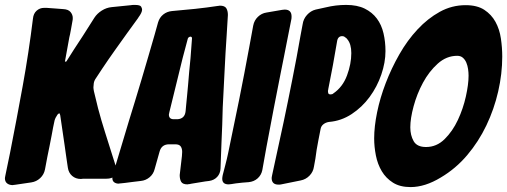

<svg xmlns="http://www.w3.org/2000/svg" viewBox="-65 -758 2063 781"><path d="M-6 -6H-8L-13 -5Q-27 -5 -36 -12Q-45 -19 -45 -33Q-45 -34 -44.5 -37Q-44 -40 -43 -45L-24 -137Q3 -274 27.5 -409Q52 -544 69 -682Q71 -703 84 -714.5Q97 -726 114 -726H125Q139 -725 152.5 -724Q166 -723 179 -722L192 -721Q213 -720 222 -709Q231 -698 231 -685Q231 -677 230 -674L224 -640Q222 -627 220 -619Q218 -611 217 -606L199 -507L205 -508Q219 -531 236 -557Q253 -583 272 -612L319 -686Q330 -703 349 -715Q368 -727 389 -729L468 -737Q471 -738 483 -738Q505 -738 509 -731Q513 -724 513 -719Q513 -707 498 -687L497 -685Q486 -669 474.5 -654Q463 -639 452 -623Q429 -591 402 -553Q375 -515 351 -479L326 -441Q318 -430 316.5 -419.5Q315 -409 315 -403Q315 -400 315.5 -396Q316 -392 317 -387L334 -317Q347 -268 362 -221Q377 -174 392 -126L405 -85Q408 -75 408 -66Q408 -54 400 -42.5Q392 -31 367 -31H273L264 -30Q243 -30 228.5 -42.5Q214 -55 211 -76L208 -96Q206 -113 203 -130.5Q200 -148 198 -166L180 -289Q178 -297 176 -297Q174 -297 169 -292Q160 -279 157 -268Q154 -255 151 -239.5Q148 -224 145 -207Q141 -185 136.5 -163.5Q132 -142 128 -122L118 -69Q114 -48 98.5 -33.5Q83 -19 62 -16Z M705 -9H703L698 -8Q678 -8 672 -18.5Q666 -29 666 -46L675 -123L676 -140Q676 -154 670 -162.5Q664 -171 648 -171H623Q592 -171 584 -141L564 -70Q559 -50 543.5 -37Q528 -24 508 -22L500 -21Q485 -19 471 -17.5Q457 -16 444 -14L425 -12H423L418 -11Q407 -11 399.5 -16.5Q392 -22 392 -34Q392 -37 392 -40.5Q392 -44 394 -48L460 -268Q471 -303 484 -346Q497 -389 511 -435.5Q525 -482 538.5 -529Q552 -576 564 -617L578 -667Q584 -687 599 -699Q614 -711 634 -713L729 -722Q776 -727 822 -734H824L829 -735Q849 -735 855.5 -724.5Q862 -714 862 -697L857 -615Q852 -543 848.5 -468.5Q845 -394 841 -321L839 -251Q838 -217 836 -179L832 -72Q831 -52 818.5 -38.5Q806 -25 786 -22L770 -20Q742 -15 715 -11ZM716 -602Q716 -609 709 -609Q701 -607 699 -601L678 -522L624 -302Q622 -292 622 -292Q622 -273 642 -273H657Q687 -275 690 -306L692 -328Q694 -348 696 -369Q698 -390 700 -412Q702 -438 704.5 -465.5Q707 -493 710 -522Z M875 -9Q872 -9 869.5 -8.5Q867 -8 865 -8Q839 -8 839 -31Q839 -34 839.5 -37.5Q840 -41 841 -46Q846 -66 852 -88.5Q858 -111 863 -135Q886 -244 907.5 -351Q929 -458 949 -567L965 -654Q969 -675 984 -689.5Q999 -704 1019 -707L1083 -718Q1086 -718 1088.5 -718.5Q1091 -719 1093 -719Q1121 -719 1121 -691Q1121 -682 1120 -679L1103 -593Q1096 -560 1090 -527Q1084 -494 1077 -462Q1063 -392 1048 -314Q1033 -236 1019 -161L1002 -66Q998 -46 983 -32.5Q968 -19 946 -17Q933 -16 920.5 -15Q908 -14 894 -12Z M1079 -8Q1076 -7 1068 -7Q1040 -7 1040 -34Q1040 -35 1040.5 -38Q1041 -41 1042 -46L1089 -263Q1097 -301 1106 -345Q1115 -389 1124 -434.5Q1133 -480 1141.5 -525Q1150 -570 1157 -611L1166 -659Q1169 -681 1184 -697.5Q1199 -714 1219 -719L1260 -728Q1301 -738 1343 -738Q1388 -738 1418.5 -723Q1449 -708 1468 -682.5Q1487 -657 1495 -622.5Q1503 -588 1503 -550Q1503 -504 1486 -454.5Q1469 -405 1438.5 -363.5Q1408 -322 1365.5 -294Q1323 -266 1273 -262Q1260 -260 1250.5 -252.5Q1241 -245 1239 -233L1230 -187Q1226 -167 1223 -148.5Q1220 -130 1218 -113L1212 -80Q1209 -59 1194 -43.5Q1179 -28 1158 -24ZM1270 -394V-392L1269 -389Q1269 -383 1270.5 -378.5Q1272 -374 1280 -374Q1287 -374 1291 -378Q1329 -404 1346.5 -451Q1364 -498 1364 -542Q1364 -579 1348 -598Q1345 -603 1338 -607Q1334 -611 1327 -611Q1309 -611 1306 -589L1289 -492Z M1978 -528Q1978 -458 1961.5 -386Q1945 -314 1913.5 -248Q1882 -182 1835.5 -127Q1789 -72 1728 -36Q1664 3 1605 3Q1562 3 1533.5 -15Q1505 -33 1488 -61.5Q1471 -90 1464 -125.5Q1457 -161 1457 -195Q1457 -243 1469 -301.5Q1481 -360 1504 -420Q1527 -480 1559.5 -537Q1592 -594 1633.5 -638.5Q1675 -683 1724 -710Q1773 -737 1829 -737Q1876 -737 1905 -718Q1934 -699 1950.5 -669Q1967 -639 1972.5 -601.5Q1978 -564 1978 -528ZM1668 -160Q1711 -160 1743.5 -192Q1776 -224 1797.5 -270Q1819 -316 1830 -365.5Q1841 -415 1841 -450Q1841 -463 1839 -477Q1837 -491 1832 -503Q1827 -515 1818 -523Q1809 -531 1795 -531Q1751 -531 1715.5 -499Q1680 -467 1655.5 -421.5Q1631 -376 1617.5 -326Q1604 -276 1604 -240Q1604 -208 1617.5 -184Q1631 -160 1668 -160Z"/></svg>

Font: Bangerz 2
Style: Regular
Weight: 400
Designer: vernon adams
Foundry: Vernon Adams
Version: Version 2.10;December 28, 2023;FontCreator 13.0.0.2683 64-bi